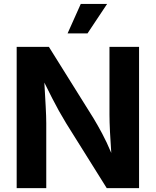

<svg xmlns="http://www.w3.org/2000/svg" viewBox="-20 -969 802 989"><path d="M65.9 0V-727.5H231.9L461.9 -359.4Q483.4 -323.7 506.3 -281Q529.3 -238.3 553.2 -181.2Q549.3 -234.9 546.6 -288.8Q543.9 -342.8 543.9 -378.4V-727.5H696.3V0H529.8L320.8 -334Q300.8 -366.7 283.7 -397.5Q266.6 -428.2 248.8 -463.1Q231 -498 208.5 -543.5Q212.4 -477.5 215.3 -422.1Q218.3 -366.7 218.3 -334.5V0ZM328.1 -796.9 396 -948.7H531.7L430.7 -796.9Z"/></svg>

Font: Inter
Style: Bold
Weight: 700
Designer: Rasmus Andersson
Foundry: rsms
Version: Version 4.001;git-9221beed3